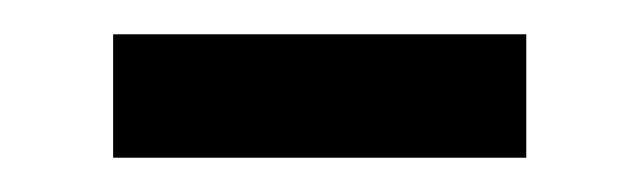

<svg xmlns="http://www.w3.org/2000/svg" viewBox="-20 -332 373 112"><path d="M287 -312V-240H46V-312Z"/></svg>

Font: Autonym
Style: Regular
Weight: 500
Version: Version 1.0.20131126